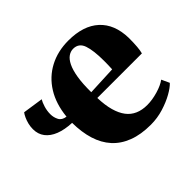

<svg xmlns="http://www.w3.org/2000/svg" viewBox="-130 -713 897 897"><g transform="rotate(-45 319.0 -264.5)"><path d="M405 11.5Q340 11.5 292.2 -6.8Q244.5 -25 213.2 -59.5Q182 -94 166.8 -143.2Q151.5 -192.5 151 -255Q104 -257 70.2 -270.2Q36.5 -283.5 18.5 -307Q0.5 -330.5 0.5 -363.5Q0.5 -380.5 4.5 -396.8Q8.5 -413 15 -427Q21.5 -441 27.5 -448.5L128.5 -433.5Q121 -421.5 114.2 -399.8Q107.5 -378 107.5 -355.5Q107.5 -334.5 117 -316Q126.5 -297.5 153 -294Q160.5 -371 194.8 -426Q229 -481 284.5 -510.2Q340 -539.5 410.5 -539.5Q509 -539.5 563 -490Q617 -440.5 619 -348.5Q619 -315 617 -291.5Q615 -268 611 -254H316.5Q318 -205 328 -169.5Q338 -134 355.5 -111Q373 -88 398.8 -76.8Q424.5 -65.5 458.5 -65.5Q491.5 -65.5 529 -76.5Q566.5 -87.5 588 -103.5L606 -64.5Q591.5 -48.5 560.5 -31Q529.5 -13.5 489 -1Q448.5 11.5 405 11.5ZM315.5 -293 460 -299.5Q461 -313 461.2 -326.8Q461.5 -340.5 461.5 -354.5Q461.5 -423 448.8 -459.8Q436 -496.5 399 -496.5Q382 -496.5 366.8 -486Q351.5 -475.5 339.8 -451.8Q328 -428 321.5 -389Q315 -350 315.5 -293Z"/></g></svg>

Font: Merriweather 96pt ExtraBold
Style: Regular
Weight: 800
Version: Version 2.100